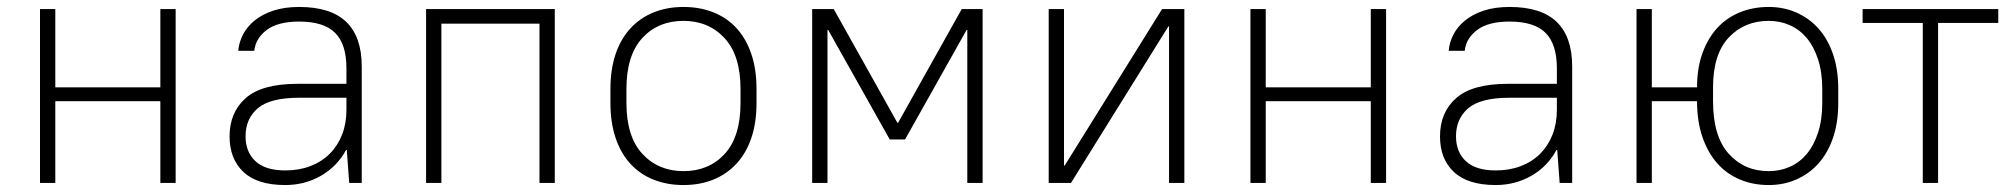

<svg xmlns="http://www.w3.org/2000/svg" viewBox="-20 -526 5790 552"><path d="M95 -500H139V-275H441V-500H485V0H441V-235H139V0H95Z M800 6Q720 6 680 -31.5Q640 -69 640 -134Q640 -203 686.5 -244Q733 -285 835 -285H976V-330Q976 -399 943.5 -431.5Q911 -464 840 -464Q779 -464 747 -440Q715 -416 711 -380H665Q667 -404 678.5 -426.5Q690 -449 712 -467Q734 -485 766 -495.5Q798 -506 840 -506Q931 -506 975.5 -463Q1020 -420 1020 -335V0H984L977 -95H975Q949 -47 902.5 -20.5Q856 6 800 6ZM800 -36Q840 -36 872.5 -48.5Q905 -61 928 -84Q951 -107 963.5 -139Q976 -171 976 -210V-245H840Q757 -245 721.5 -215Q686 -185 686 -134Q686 -89 714.5 -62.5Q743 -36 800 -36Z M1205 -500H1575V0H1531V-458H1249V0H1205Z M1945 6Q1898 6 1859 -9.5Q1820 -25 1792.5 -55Q1765 -85 1750 -129Q1735 -173 1735 -230V-270Q1735 -327 1750 -371Q1765 -415 1793 -445Q1821 -475 1859.5 -490.5Q1898 -506 1945 -506Q1992 -506 2031 -490.5Q2070 -475 2097.5 -445Q2125 -415 2140 -371Q2155 -327 2155 -270V-230Q2155 -173 2140 -129Q2125 -85 2097 -55Q2069 -25 2030.5 -9.5Q1992 6 1945 6ZM1945 -34Q2018 -34 2063.5 -83.5Q2109 -133 2109 -230V-270Q2109 -367 2063 -416.5Q2017 -466 1945 -466Q1872 -466 1826.5 -416.5Q1781 -367 1781 -270V-230Q1781 -133 1827 -83.5Q1873 -34 1945 -34Z M2315 -500H2377L2560 -173H2562L2745 -500H2805V0H2761V-440H2759L2582 -125H2538L2361 -440H2359V0H2315Z M2995 -500H3039V-50H3041L3321 -500H3385V0H3341V-450H3339L3059 0H2995Z M3575 -500H3619V-275H3921V-500H3965V0H3921V-235H3619V0H3575Z M4280 6Q4200 6 4160 -31.5Q4120 -69 4120 -134Q4120 -203 4166.5 -244Q4213 -285 4315 -285H4456V-330Q4456 -399 4423.5 -431.5Q4391 -464 4320 -464Q4259 -464 4227 -440Q4195 -416 4191 -380H4145Q4147 -404 4158.5 -426.5Q4170 -449 4192 -467Q4214 -485 4246 -495.5Q4278 -506 4320 -506Q4411 -506 4455.5 -463Q4500 -420 4500 -335V0H4464L4457 -95H4455Q4429 -47 4382.5 -20.5Q4336 6 4280 6ZM4280 -36Q4320 -36 4352.5 -48.5Q4385 -61 4408 -84Q4431 -107 4443.5 -139Q4456 -171 4456 -210V-245H4320Q4237 -245 4201.5 -215Q4166 -185 4166 -134Q4166 -89 4194.5 -62.5Q4223 -36 4280 -36Z M4685 -500H4729V-275H4859Q4859 -330 4874.5 -373Q4890 -416 4917 -445.5Q4944 -475 4982 -490.5Q5020 -506 5065 -506Q5108 -506 5144.5 -490Q5181 -474 5208 -444Q5235 -414 5250 -370Q5265 -326 5265 -270V-230Q5265 -174 5250 -130Q5235 -86 5208 -56Q5181 -26 5144.5 -10Q5108 6 5065 6Q5020 6 4982 -10Q4944 -26 4917 -56.5Q4890 -87 4874.5 -132Q4859 -177 4859 -235H4729V0H4685ZM5065 -34Q5098 -34 5126 -46.5Q5154 -59 5174.5 -83.5Q5195 -108 5207 -145Q5219 -182 5219 -230V-270Q5219 -318 5207 -355Q5195 -392 5174.5 -416.5Q5154 -441 5126 -453.5Q5098 -466 5065 -466Q4995 -466 4950 -418Q4905 -370 4905 -275V-235Q4905 -134 4950 -84Q4995 -34 5065 -34Z M5508 -460H5335V-500H5725V-460H5552V0H5508Z"/></svg>

Font: PT Root UI Light
Style: Regular
Weight: 300
Designer: Vitaly Kuzmin
Foundry: ParaType Ltd.
Version: Version 2.000G